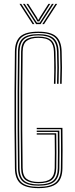

<svg xmlns="http://www.w3.org/2000/svg" viewBox="-20 -969 390 994"><path d="M179.2 5Q114.5 5 86.2 -19Q58 -43 57.2 -98Q55.8 -206 55.2 -303Q54.8 -400 55.2 -497Q55.8 -594 57.2 -702Q58 -757.2 86 -781.1Q114 -805 178.2 -805Q242.5 -805 270.1 -780.8Q297.8 -756.5 299.2 -702Q300.8 -654 300.8 -618.9Q300.8 -583.8 299.2 -535H291.2Q292.8 -582.2 292.8 -618.5Q292.8 -654.8 291.2 -702Q289.8 -753.8 263.6 -776.1Q237.5 -798.5 178.2 -798.5Q118.5 -798.5 92.2 -776.1Q66 -753.8 65.2 -702Q63.8 -594 63.2 -497Q62.8 -400 63.2 -303Q63.8 -206 65.2 -98Q66 -46.2 92.5 -23.9Q119 -1.5 179.2 -1.5Q240.8 -1.5 267.6 -23.9Q294.5 -46.2 295.2 -98Q295.8 -128 295.9 -156.6Q296 -185.2 295.9 -219.4Q295.8 -253.5 295.2 -300H170.2V-307H303.2Q304 -235 304 -189.4Q304 -143.8 303.2 -98Q302.5 -43 273.8 -19Q245 5 179.2 5ZM179.2 -7.8Q123.5 -7.8 98.8 -28.8Q74 -49.8 73.2 -98Q71.8 -206 71.2 -303Q70.8 -400 71.2 -497Q71.8 -594 73.2 -702Q74 -750.5 98.5 -771.4Q123 -792.2 178.2 -792.2Q233.2 -792.2 257.5 -771.4Q281.8 -750.5 283.2 -702Q284.8 -654.8 284.8 -618.1Q284.8 -581.5 283.2 -535H275.2Q276.8 -581.5 276.8 -617.9Q276.8 -654.2 275.2 -701Q273.8 -746.5 251.2 -766.1Q228.8 -785.8 178.2 -785.8Q127.8 -785.8 104.9 -766.6Q82 -747.5 81.2 -702Q79.8 -594 79.2 -497Q78.8 -400 79.2 -303Q79.8 -206 81.2 -98Q82 -51.8 105.6 -33Q129.2 -14.2 179.2 -14.2Q232.2 -14.2 255.4 -33.8Q278.5 -53.2 279.2 -98Q280 -140.8 280 -182.5Q280 -224.2 279.2 -286H170.2V-293H287.2Q288 -228.5 288 -185Q288 -141.5 287.2 -98Q286.5 -49.8 261.5 -28.8Q236.5 -7.8 179.2 -7.8ZM179.2 -20.5Q135 -20.5 112.4 -37.4Q89.8 -54.2 89.2 -98Q88 -188.5 87.4 -283.4Q86.8 -378.2 87.1 -482Q87.5 -585.8 89.2 -702Q89.8 -746 112.2 -762.8Q134.8 -779.5 178.2 -779.5Q224.5 -779.5 245.1 -761.2Q265.8 -743 267.2 -701Q268.8 -656 268.8 -618.5Q268.8 -581 267.2 -535H259.2Q260.5 -572.8 260.8 -598.2Q261 -623.8 260.6 -647Q260.2 -670.2 259.2 -701.5Q258.2 -738.8 240.1 -755.9Q222 -773 178.2 -773Q139 -773 118.4 -757.5Q97.8 -742 97.2 -701Q96 -606 95.4 -503.9Q94.8 -401.8 95.2 -299Q95.8 -196.2 97.2 -99Q97.8 -57.5 118.9 -42.2Q140 -27 179.2 -27Q223.5 -27 243 -43.8Q262.5 -60.5 263.2 -99Q264 -137.2 264 -177.6Q264 -218 263.2 -272H170.2V-279H271.2Q272 -221.2 272 -179.6Q272 -138 271.2 -98Q270.5 -56.5 249.1 -38.5Q227.8 -20.5 179.2 -20.5ZM81 -949H90L158 -844H149ZM99 -949H108L161.2 -866.5L171.5 -851.5H185.5L195.5 -866.5L249 -949H258L190 -844H167ZM117 -949H126L172.8 -875.8L175.5 -868H181.5L184.2 -875.8L231 -949H240L190.5 -871.2L183.5 -858.2H173.5L166.8 -871.2ZM267 -949H276L208 -844H199Z"/></svg>

Font: Big Shoulders Inline Text Thin
Style: Regular
Weight: 100
Designer: Patric King
Foundry: XO Type Co
Version: Version 2.002